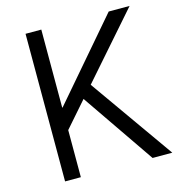

<svg xmlns="http://www.w3.org/2000/svg" viewBox="-108 -825 851 919"><g transform="rotate(-15 317.0 -365.5)"><path d="M101.6 0Q101.6 -182.6 101.6 -731.4Q121.1 -731.4 179.7 -731.4Q179.7 -634.8 179.7 -344.7Q179.7 -344.7 181.6 -344.7Q264.6 -441.4 513.7 -731.4Q540 -731.4 617.2 -731.4Q547.9 -652.3 339.8 -415Q413.1 -311.5 632.8 0Q608.4 0 535.2 0Q473.6 -89.8 289.1 -358.4Q261.7 -327.1 179.7 -233.4Q179.7 -174.8 179.7 0Q160.2 0 101.6 0Z"/></g></svg>

Font: Gothic A1
Style: Regular
Weight: 400
Designer: HanYang I&C Co.,Ltd.
Version: Version 2.50